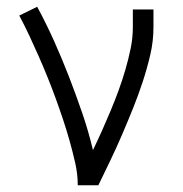

<svg xmlns="http://www.w3.org/2000/svg" viewBox="-20 -548 540 568"><path d="M210 0Q210 -33 202.5 -66Q195 -99 186 -131Q177 -163 166.5 -194.5Q156 -226 144.5 -257.5Q133 -289 120.5 -320Q108 -351 94.5 -381.5Q81 -412 67 -442Q53 -472 37 -502L90 -528Q117 -478 140.5 -425.5Q164 -373 184.5 -320Q205 -267 223.5 -213Q242 -159 255 -104Q269 -133 282 -162Q295 -191 307.5 -221Q320 -251 331 -281Q342 -311 351 -342Q360 -373 366.5 -404.5Q373 -436 373 -468V-520H434V-468Q434 -426 424.5 -385.5Q415 -345 402 -305.5Q389 -266 373.5 -227.5Q358 -189 341.5 -150.5Q325 -112 307 -74.5Q289 -37 271 0Z"/></svg>

Font: Iosevka Fixed Light
Style: Regular
Weight: 300
Monospace: yes
Designer: Belleve Invis
Foundry: Belleve Invis
Version: Version 32.3.0